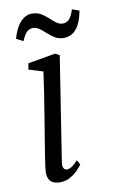

<svg xmlns="http://www.w3.org/2000/svg" viewBox="-86 -792 502 848"><g transform="rotate(-10 164.5 -368.0)"><path d="M113.5 10Q96 10 83 4Q70 -2 63.5 -16Q57 -30 59 -53Q60.5 -70 66 -105.5Q71.5 -141 79.2 -188.2Q87 -235.5 95.5 -287.8Q104 -340 112 -391.2Q120 -442.5 125.5 -485L61.5 -504.5L66.5 -532L189.5 -553.5L209 -543.5L136 -75.5Q133 -57 138.8 -48.8Q144.5 -40.5 152 -40.5Q162.5 -40.5 174.2 -47.5Q186 -54.5 202.5 -73L214.5 -52.5Q209 -44 194.8 -29Q180.5 -14 159.8 -2Q139 10 113.5 10ZM31.5 -648Q40.5 -680.5 53.8 -702Q67 -723.5 83.8 -734.5Q100.5 -745.5 119 -745.5Q143 -745.5 160 -735.2Q177 -725 190.8 -712Q204.5 -699 218 -688.8Q231.5 -678.5 247.5 -678.5Q263.5 -678.5 275.5 -690.5Q287.5 -702.5 297 -733.5L329 -722Q322 -683.5 309.2 -660Q296.5 -636.5 279.2 -625.8Q262 -615 240 -615Q218 -615 201.2 -625.2Q184.5 -635.5 170.2 -648.5Q156 -661.5 142.2 -671.8Q128.5 -682 113 -682Q97 -682 85.2 -670.8Q73.5 -659.5 62 -632Z"/></g></svg>

Font: Merriweather 48pt Light
Style: Italic
Weight: 300
Italic angle: -7.8°
Version: Version 2.101